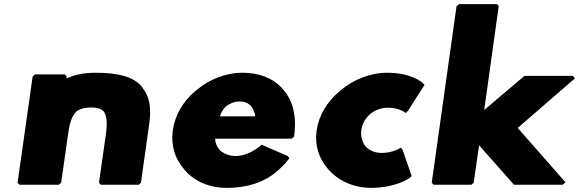

<svg xmlns="http://www.w3.org/2000/svg" viewBox="-20 -887 2805 929"><path d="M276 -3 310 -242C317 -294 329 -328 351 -349C367 -360 390 -367 420 -367C449 -367 467 -362 481 -349C496 -329 500 -295 493 -242L459 -3L468 7H651L662 -3L702 -287C713 -364 704 -421 670 -461V-462L663 -471C623 -517 549 -535 443 -535C384 -535 339 -525 301 -507L303 -517L294 -527H149L138 -517L65 -3L74 7H264Z M1074 -373C1092 -386 1113 -396 1140 -396C1163 -396 1180 -389 1195 -374C1204 -361 1213 -345 1215 -324H1044C1050 -341 1058 -358 1074 -373ZM1244 -185C1159 -113 1081 -124 1042 -162C1030 -176 1021 -196 1021 -216H1391L1403 -225V-228C1417 -325 1396 -402 1351 -453L1345 -460C1301 -509 1233 -535 1154 -535C1071 -535 993 -503 932 -452L922 -444C865 -395 826 -329 816 -256C806 -184 827 -118 870 -69L876 -62C921 -10 992 22 1076 22C1168 22 1252 0 1319 -57L1328 -65C1345 -80 1363 -98 1378 -119L1380 -122L1372 -132L1246 -187Z M1857 -366C1910 -366 1939 -343 1939 -343L1943 -340L1954 -351L2034 -476L2025 -486C2024 -487 1972 -535 1854 -535C1772 -535 1689 -502 1627 -449L1619 -442C1562 -393 1522 -328 1512 -255C1502 -184 1523 -121 1565 -72L1572 -64C1620 -11 1693 22 1776 22C1893 22 1960 -24 1961 -25L1972 -35L1928 -162L1919 -173L1915 -170C1915 -170 1880 -147 1827 -147C1796 -147 1771 -157 1751 -176C1734 -196 1724 -225 1728 -257C1732 -288 1749 -317 1773 -337C1797 -355 1826 -366 1857 -366Z M2752 -520H2518L2323 -355L2393 -857L2385 -867H2201L2189 -857L2069 -3L2078 7H2261L2272 -3L2298 -184L2467 7H2702L2716 -5L2485 -268L2762 -508Z"/></svg>

Font: Hussar Woodtype
Style: UltraObl
Weight: 900
Foundry: Cannot Into Space Fonts
Version: Version 1.07